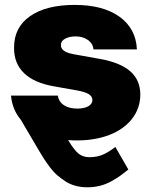

<svg xmlns="http://www.w3.org/2000/svg" viewBox="-20 -573 631 797"><path d="M548.3 -367.9H367.9Q365.8 -392.4 344.8 -407.1Q323.9 -421.9 294 -421.9Q267.8 -421.9 250.2 -412.3Q232.6 -402.7 233 -386.4Q231.5 -357.6 285.5 -348L396.3 -328.1Q480.1 -312.9 521.1 -276.8Q562.1 -240.8 562.5 -180.4Q562.1 -123.2 527.9 -79.5Q493.6 -35.9 434.3 -13Q375 9.9 299.7 9.9Q278.4 9.9 262.8 8.5Q289.1 52.2 307.5 65.9Q326 79.5 350.9 79.5Q384.2 79.5 409.3 68Q434.3 56.5 458.8 36.9L512.8 130.7Q492.5 147 478.9 156.8Q465.2 166.5 442.5 179.3Q419.7 192.1 394.7 198.3Q369.7 204.5 342.3 204.5Q316.8 204.5 293.7 198.3Q270.6 192.1 251.8 179.9Q233 167.6 217.5 154.3Q202.1 141 187.5 121.6Q172.9 102.3 163.4 87.5Q153.8 72.8 142 52.6L66.8 -75.3Q30.9 -118.3 25.6 -176.1H220.2Q224.1 -150.2 245.7 -136.2Q267.4 -122.2 301.1 -122.2Q328.8 -122.2 346.1 -131.6Q363.3 -141 363.6 -157.7Q363.3 -172.9 348.4 -182.2Q333.5 -191.4 301.1 -197.4L204.5 -214.5Q121.4 -229 79.5 -269.7Q37.6 -310.4 38.4 -375Q38 -459.5 104.9 -506Q171.9 -552.6 289.8 -552.6Q407.7 -552.6 476 -503.6Q544.4 -454.5 548.3 -367.9Z"/></svg>

Font: Karasuma Gothic
Style: Black
Weight: 900
Designer: Rasmus Andersson / Ryoko Nishizuka
Foundry: Genbu
Version: Version 1.00